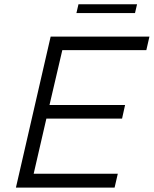

<svg xmlns="http://www.w3.org/2000/svg" viewBox="-20 -857 703 877"><path d="M329.1 -797.4 338.4 -837.4H606L596.7 -797.4ZM52.7 0 211.4 -689.9H662.6L648.4 -627.9H264.6L206.1 -377.4H551.3L537.6 -315.4H191.9L133.8 -63.5H518.1L503.4 0Z"/></svg>

Font: HK Grotesk Legacy
Style: Italic
Weight: 400
Italic angle: -13°
Designer: Alfredo Marco Pradil
Foundry: Hanken Design Co.
Version: Version 2.022;PS 002.022;hotconv 1.0.88;makeotf.lib2.5.64775